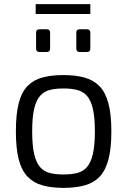

<svg xmlns="http://www.w3.org/2000/svg" viewBox="-20 -905 617 931"><path d="M288 6Q230 6 186.5 -6Q143 -18 114 -48Q85 -78 71 -131.5Q57 -185 57 -268Q57 -352 71 -405.5Q85 -459 114 -488.5Q143 -518 186.5 -529.5Q230 -541 288 -541Q346 -541 389.5 -529Q433 -517 462 -487.5Q491 -458 505.5 -404.5Q520 -351 520 -268Q520 -184 505.5 -130.5Q491 -77 462.5 -47.5Q434 -18 390 -6Q346 6 288 6ZM288 -59Q325 -59 353.5 -66Q382 -73 401 -94Q420 -115 430 -157Q440 -199 440 -268Q440 -338 430 -379Q420 -420 401 -441Q382 -462 353.5 -469Q325 -476 288 -476Q250 -476 222 -469Q194 -462 175 -441Q156 -420 146 -379Q136 -338 136 -268Q136 -199 146 -157Q156 -115 175 -94Q194 -73 222 -66Q250 -59 288 -59ZM366 -653Q350 -653 350 -669V-747Q350 -763 366 -763H402Q410 -763 414 -758.5Q418 -754 418 -747V-669Q418 -653 402 -653ZM171 -653Q155 -653 155 -669V-747Q155 -763 171 -763H207Q215 -763 219 -758.5Q223 -754 223 -747V-669Q223 -653 207 -653ZM153 -837V-885H418V-837Z"/></svg>

Font: Exo Thin
Style: Regular
Weight: 400
Version: Version 2.000